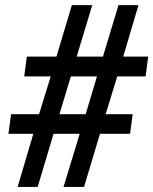

<svg xmlns="http://www.w3.org/2000/svg" viewBox="-20 -734 602 754"><path d="M49.3 0 110.8 -208.5H13.2L23.4 -285.6H133.3L179.2 -434.1H75.2L85.4 -511.7H201.7L262.2 -713.9H342.3L281.2 -511.7H384.3L445.3 -713.9H523.9L463.9 -511.7H562L551.8 -434.1H440.4L395 -285.6H501L490.7 -208.5H372.6L310.1 0H229.5L293 -208.5H190.4L127.9 0ZM213.4 -285.6H316.4L360.8 -434.1H258.3Z"/></svg>

Font: Open Sans SemiCondensed SemiBold
Style: Italic
Weight: 600
Width: 4
Italic angle: -12°
Designer: Monotype Design Team
Foundry: Monotype Imaging Inc.
Version: Version 3.000